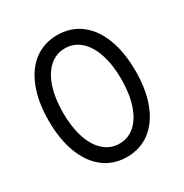

<svg xmlns="http://www.w3.org/2000/svg" viewBox="-169 -855 963 1003"><g transform="rotate(-30 312.5 -354.0)"><path d="M50.8 -353.5Q50.8 -465.8 82.5 -548.8Q114.3 -631.8 173.3 -676.3Q232.4 -720.7 312.5 -720.7Q392.6 -720.7 451.7 -676.3Q510.7 -631.8 542.5 -548.8Q574.2 -465.8 574.2 -353.5Q574.2 -242.2 542.5 -159.2Q510.7 -76.2 451.7 -31.2Q392.6 13.7 312.5 13.7Q232.4 13.7 173.3 -31.2Q114.3 -76.2 82.5 -159.2Q50.8 -242.2 50.8 -353.5ZM488.3 -353.5Q488.3 -440.4 466.8 -505.4Q445.3 -570.3 405.8 -605.5Q366.2 -640.6 312.5 -640.6Q259.8 -640.6 219.7 -605.5Q179.7 -570.3 158.2 -505.4Q136.7 -440.4 136.7 -353.5Q136.7 -266.6 158.2 -201.7Q179.7 -136.7 219.7 -101.6Q259.8 -66.4 312.5 -66.4Q366.2 -66.4 405.8 -101.6Q445.3 -136.7 466.8 -201.7Q488.3 -266.6 488.3 -353.5Z"/></g></svg>

Font: Wanted Sans Std Variable
Style: Regular
Weight: 400
Designer: Original Design by Kil Hyung-jin and Kang Hanbin, Wanted Lab, Inc;
Foundry: Wanted Lab, Inc.
Version: Version 1.003;Glyphs 3.2 (3227)